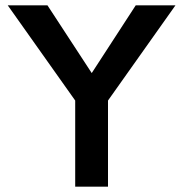

<svg xmlns="http://www.w3.org/2000/svg" viewBox="-20 -700 687 720"><path d="M262 0V-323L9 -680H158L324 -426L489 -680H638L385 -323V0Z"/></svg>

Font: Teachers SemiBold
Style: Regular
Weight: 600
Version: Version 1.001